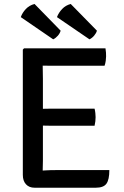

<svg xmlns="http://www.w3.org/2000/svg" viewBox="-20 -920 606 942"><path d="M92 -676.5 98 -683H189.5V-600.5Q189.5 -579.5 190 -566.5Q190.5 -553.5 190.5 -533V-131Q190.5 -118.5 190 -107.5Q189.5 -96.5 189.5 -83V1H149.5Q123 1 107.5 -15.8Q92 -32.5 92 -62ZM444 -387Q446.5 -377 447.8 -365.2Q449 -353.5 449 -345Q449 -336.5 447.8 -325Q446.5 -313.5 444 -303H252.5Q241 -303 224 -303.2Q207 -303.5 189 -303.8Q171 -304 156 -304V-386Q171 -386 189 -386.2Q207 -386.5 224 -386.8Q241 -387 252.5 -387ZM497.5 -683Q499.5 -672 500 -661.8Q500.5 -651.5 500.5 -643Q500.5 -634.5 498.8 -621.8Q497 -609 493 -597.5H252.5Q241 -597.5 224 -597.5Q207 -597.5 189 -598Q171 -598.5 156 -599V-683ZM516.5 -85.5Q516.5 -38.5 502.2 -18.8Q488 1 450 1H156V-81Q179 -82.5 202 -84Q225 -85.5 255 -85.5ZM149.5 -900.5 277.5 -769.5Q274 -756.5 263.8 -744.8Q253.5 -733 241 -727L82 -836Q89.5 -857.5 106.8 -875.8Q124 -894 149.5 -900.5ZM327 -900.5 455.5 -769.5Q452 -757 441.8 -745Q431.5 -733 419 -727L259.5 -836Q267.5 -857.5 284.8 -875.8Q302 -894 327 -900.5Z"/></svg>

Font: Signika Negative
Style: Regular
Weight: 400
Designer: Anna Giedry
Foundry: Anna Giedry
Version: Version 2.001